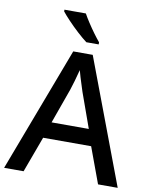

<svg xmlns="http://www.w3.org/2000/svg" viewBox="-100 -1014 854 1087"><g transform="rotate(10 327.0 -470.5)"><path d="M540 0 464 -206H188L112 0H0L271 -717H383L653 0ZM362 -501Q359 -512 351.5 -534Q344 -556 337 -580Q330 -604 326 -619Q318 -588 308 -553Q298 -518 292 -501L220 -300H434ZM304 -941Q316 -919 334 -891.5Q352 -864 371 -838Q390 -812 406 -793V-781H335Q311 -799 280.5 -827Q250 -855 222.5 -884Q195 -913 181 -931V-941Z"/></g></svg>

Font: Noto Sans Myanmar Medium
Style: Regular
Weight: 500
Designer: Monotype Design Team
Foundry: Monotype Imaging Inc.
Version: Version 2.107; ttfautohint (v1.8.4.7-5d5b)